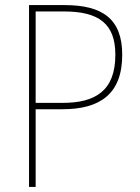

<svg xmlns="http://www.w3.org/2000/svg" viewBox="-20 -734 548 754"><path d="M234 -714H94V0H120V-305H225C373 -305 460 -365 460 -519C460 -660 382 -714 234 -714ZM231 -689C368 -689 433 -641 433 -519C433 -377 354 -330 226 -330H120V-689Z"/></svg>

Font: Noto Sans Armenian SemiCondensed Thin
Style: Regular
Weight: 100
Width: 4
Designer: Monotype Design Team
Foundry: Monotype Imaging Inc.
Version: Version 2.008